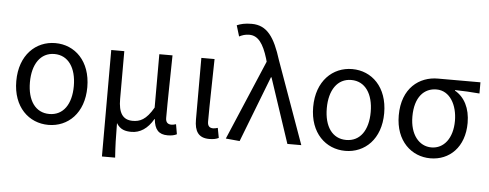

<svg xmlns="http://www.w3.org/2000/svg" viewBox="-59 -972 3395 1333"><g transform="rotate(5 1638.0 -305.0)"><path d="M299 13C435 13 546 -90 546 -271C546 -453 435 -557 299 -557C163 -557 51 -453 51 -271C51 -90 163 13 299 13ZM299 -63C202 -63 146 -144 146 -271C146 -397 202 -481 299 -481C396 -481 452 -397 452 -271C452 -144 396 -63 299 -63Z M689 199H781C775 114 774 66 773 -41C799 2 835 11 878 11C937 11 990 -22 1030 -92H1032C1039 -19 1068 13 1130 13C1159 13 1178 8 1194 0L1182 -69C1169 -65 1159 -63 1150 -63C1126 -63 1110 -75 1110 -106C1110 -237 1114 -396 1116 -543H1024V-171C973 -82 929 -66 880 -66C809 -66 780 -115 780 -210V-543H689Z M1420 13C1451 13 1470 8 1486 0L1473 -69C1461 -65 1450 -63 1440 -63C1417 -63 1402 -75 1402 -106C1402 -237 1407 -396 1409 -543H1317V-113C1317 -32 1345 13 1420 13Z M1632 9 1810 -451H1814L1964 0H2061L1855 -574C1806 -730 1753 -809 1645 -809C1597 -809 1568 -801 1542 -790L1565 -714C1585 -724 1605 -732 1635 -732C1697 -732 1734 -679 1765 -578L1771 -556L1535 0Z M2368 13C2504 13 2615 -90 2615 -271C2615 -453 2504 -557 2368 -557C2232 -557 2120 -453 2120 -271C2120 -90 2232 13 2368 13ZM2368 -63C2271 -63 2215 -144 2215 -271C2215 -397 2271 -481 2368 -481C2465 -481 2521 -397 2521 -271C2521 -144 2465 -63 2368 -63Z M2961 13C3094 13 3198 -85 3198 -254C3198 -357 3158 -432 3091 -470V-474C3151 -473 3201 -470 3262 -465V-543H2965C2837 -543 2717 -456 2717 -265C2717 -86 2830 13 2961 13ZM2962 -63C2875 -63 2812 -141 2812 -265C2812 -402 2877 -467 2963 -467C3057 -467 3109 -370 3109 -261C3109 -139 3048 -63 2962 -63Z"/></g></svg>

Font: Noto Sans KR Regular
Style: Regular
Weight: 400
Designer: Ryoko NISHIZUKA  (kana & ideographs); Paul D. Hunt (Latin, Greek & Cyrillic); Wenlong ZHANG  (bopomofo); Sandoll Communi
Foundry: Adobe Systems Incorporated
Version: Version 1.004;PS 1.004;hotconv 1.0.82;makeotf.lib2.5.63406